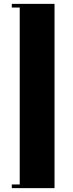

<svg xmlns="http://www.w3.org/2000/svg" viewBox="-20 -792 380 993"><path d="M41 -772H262V181H41V162H82V-753H41Z"/></svg>

Font: Playfair Display Black
Style: Regular
Weight: 900
Designer: Claus Eggers Sørensen
Foundry: Claus Eggers Sørensen
Version: Version 1.203